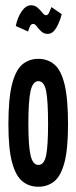

<svg xmlns="http://www.w3.org/2000/svg" viewBox="-20 -703 290 731"><path d="M126 8Q91 8 65.5 -12.5Q40 -33 26 -84.5Q12 -136 12 -229Q12 -329 26 -383Q40 -437 65.5 -458Q91 -479 126 -479Q161 -479 186.5 -458Q212 -437 225.5 -383Q239 -329 239 -229Q239 -136 225.5 -84.5Q212 -33 186.5 -12.5Q161 8 126 8ZM126 -75Q148 -75 155.5 -111Q163 -147 163 -231Q163 -320 155.5 -357Q148 -394 126 -394Q105 -394 96.5 -357Q88 -320 88 -231Q88 -147 96.5 -111Q105 -75 126 -75ZM176 -676 215 -649Q208 -621 194.5 -597.5Q181 -574 162 -574Q147 -574 137 -583.5Q127 -593 120 -602.5Q113 -612 107 -612Q99 -612 95 -604.5Q91 -597 87 -583L40 -604Q47 -638 63 -660.5Q79 -683 98 -683Q113 -683 123.5 -673.5Q134 -664 141.5 -654.5Q149 -645 155 -645Q163 -645 167 -655.5Q171 -666 176 -676Z"/></svg>

Font: Inconsolata UltraCondensed ExtraBold
Style: Regular
Weight: 800
Width: 1
Monospace: yes
Designer: Raph Levien, Cyreal, Brenton Simpson
Foundry: Raph Levien, Cyreal, Google
Version: Version 3.001; ttfautohint (v1.8.2.53-6de2)